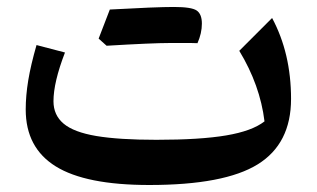

<svg xmlns="http://www.w3.org/2000/svg" viewBox="-20 -526 914 554"><path d="M743.2 -175.8Q730.5 -280.3 670.4 -379.4L765.1 -474.1Q819.8 -372.1 819.8 -240.7Q819.8 -111.3 723.6 -51.8Q627.4 7.8 410.6 7.8Q227.5 7.8 140.9 -45.9Q54.2 -99.6 54.2 -210Q54.2 -250 61.5 -294.2Q68.8 -338.4 85.4 -396L167.5 -374.5Q134.3 -288.6 134.3 -233.9Q134.3 -193.8 163.6 -169.2Q192.9 -144.5 258.3 -133.5Q323.7 -122.6 431.2 -122.6Q558.1 -122.6 632.8 -135.3Q707.5 -147.9 743.2 -175.8ZM531.2 -401.9H469.7Q419.4 -401.9 287.6 -394L264.6 -414.6Q281.2 -457.5 296.9 -498.5Q430.7 -505.9 481.7 -505.9Q532.7 -505.9 547.6 -495.6Q562.5 -485.4 562.5 -457.8Q562.5 -430.2 549.8 -401.4Q543 -401.9 531.2 -401.9Z"/></svg>

Font: Pinar SemiBold
Style: Regular
Weight: 600
Designer: Amin Abedi
Version: Version 3.000